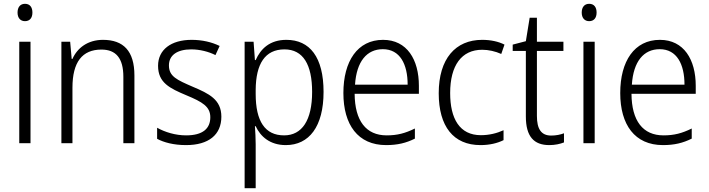

<svg xmlns="http://www.w3.org/2000/svg" viewBox="-20 -751 3720 1007"><path d="M111 -731C86 -731 72 -713 72 -685C72 -657 87 -640 111 -640C136 -640 150 -657 150 -685C150 -713 137 -731 111 -731ZM140 -532H81V0H140Z M520 -542C440 -542 385 -499 360 -442H356L348 -532H302V0H360V-291C360 -425 411 -491 512 -491C588 -491 627 -446 627 -348V0H685V-355C685 -484 627 -542 520 -542Z M1141 -139C1141 -229 1076 -260 991 -296C908 -332 866 -350 866 -408C866 -462 910 -492 983 -492C1028 -492 1075 -480 1110 -462L1132 -510C1091 -530 1041 -542 985 -542C877 -542 809 -490 809 -406C809 -317 870 -288 958 -251C1042 -216 1083 -192 1083 -136C1083 -77 1044 -41 956 -41C900 -41 845 -58 804 -81V-23C839 -4 891 10 956 10C1074 10 1141 -44 1141 -139Z M1482 -542C1395 -542 1347 -495 1321 -436H1317L1310 -532H1263V236H1321V6C1321 -25 1319 -61 1317 -89H1321C1346 -35 1396 10 1479 10C1601 10 1677 -87 1677 -269C1677 -451 1605 -542 1482 -542ZM1472 -492C1570 -492 1617 -412 1617 -269C1617 -120 1564 -41 1470 -41C1370 -41 1321 -115 1321 -258V-280C1322 -416 1370 -492 1472 -492Z M1989 -542C1855 -542 1781 -430 1781 -263C1781 -97 1857 10 2005 10C2065 10 2110 -1 2156 -24V-77C2105 -52 2064 -41 2008 -41C1900 -41 1841 -117 1840 -259H2177V-301C2177 -438 2115 -542 1989 -542ZM1988 -493C2078 -493 2118 -414 2118 -307H1842C1850 -429 1904 -493 1988 -493Z M2500 10C2548 10 2589 0 2621 -16V-68C2586 -52 2546 -42 2502 -42C2391 -42 2341 -128 2341 -263C2341 -408 2401 -490 2509 -490C2542 -490 2578 -482 2609 -468L2626 -517C2595 -533 2554 -542 2509 -542C2369 -542 2281 -443 2281 -262C2281 -88 2358 10 2500 10Z M2871 -40C2818 -40 2796 -75 2796 -143V-484H2935V-532H2796V-658H2758L2738 -535L2669 -517V-484H2738V-140C2738 -35 2780 10 2861 10C2891 10 2918 4 2938 -4V-52C2920 -45 2896 -40 2871 -40Z M3070 -731C3045 -731 3031 -713 3031 -685C3031 -657 3046 -640 3070 -640C3095 -640 3109 -657 3109 -685C3109 -713 3096 -731 3070 -731ZM3099 -532H3040V0H3099Z M3441 -542C3307 -542 3233 -430 3233 -263C3233 -97 3309 10 3457 10C3517 10 3562 -1 3608 -24V-77C3557 -52 3516 -41 3460 -41C3352 -41 3293 -117 3292 -259H3629V-301C3629 -438 3567 -542 3441 -542ZM3440 -493C3530 -493 3570 -414 3570 -307H3294C3302 -429 3356 -493 3440 -493Z"/></svg>

Font: Noto Sans Bengali SemiCondensed Light
Style: Regular
Weight: 300
Width: 4
Designer: Joana Ranito - Universal Thirst; Jelle Bosma - Monotype Design Team
Foundry: Universal Thirst ehf.
Version: Version 3.000